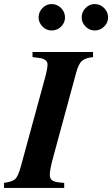

<svg xmlns="http://www.w3.org/2000/svg" viewBox="-52 -925 552 945"><path d="M406 -669V-644Q368 -640 351 -625Q334 -610 322 -564L210 -152Q193 -90 193 -65Q193 -44 207.5 -35.5Q222 -27 264 -25V0H-32V-25Q7 -30 22 -43Q37 -56 51 -107L168 -536Q182 -587 182 -607Q182 -635 140 -640L108 -644V-669ZM480 -839Q480 -813 460.5 -794Q441 -775 414 -775Q388 -775 369 -794.5Q350 -814 350 -839Q350 -866 369 -885.5Q388 -905 414 -905Q441 -905 460.5 -885.5Q480 -866 480 -839ZM268 -839Q268 -813 248.5 -794Q229 -775 202 -775Q176 -775 157 -794.5Q138 -814 138 -839Q138 -866 157 -885.5Q176 -905 202 -905Q229 -905 248.5 -885.5Q268 -866 268 -839Z"/></svg>

Font: STIX
Style: Bold Italic
Weight: 700
Italic angle: -16.33°
Designer: MicroPress Inc., with final additions and corrections provided by Coen Hoffman, Elsevier (retired)
Version: Version 1.1.1